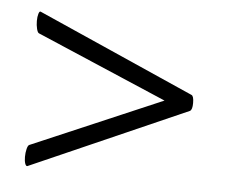

<svg xmlns="http://www.w3.org/2000/svg" viewBox="-35 -393 478 408"><g transform="rotate(5 203.5 -189.0)"><path d="M376 -189Q376 -175 371 -172L37 -25Q34 -24 32 -29.5Q30 -35 30 -44Q30 -53 32 -61Q34 -69 37 -70L315 -189L37 -308Q34 -309 32 -317Q30 -325 30 -334Q30 -343 32 -349.5Q34 -356 37 -354L371 -206Q376 -204 376 -189Z"/></g></svg>

Font: Cormorant Upright SemiBold
Style: Regular
Weight: 600
Designer: Christian Thalmann (Catharsis Fonts)
Foundry: Catharsis Fonts
Version: Version 3.302